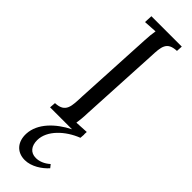

<svg xmlns="http://www.w3.org/2000/svg" viewBox="-327 -702 988 988"><g transform="rotate(45 166.5 -208.0)"><path d="M222.2 -553.7C225.1 -625 227.1 -664.1 297.4 -667L299.3 -700.2H78.1L76.2 -655.8L148.4 -660.2C145 -640.1 142.1 -615.2 141.1 -587.9L118.2 -155.8C115.2 -85 118.2 -36.1 43.5 -33.2L41 0H200.7C121.1 40 54.2 104.5 50.3 182.1C47.4 242.2 81.5 284.2 140.6 284.2C188.5 284.2 235.4 252.4 263.2 221.2L249.5 204.1C224.6 226.6 197.3 236.3 173.3 236.3C134.3 236.3 113.3 208.5 113.3 166.5C113.3 95.2 184.6 30.3 262.2 0.5L264.2 -25.9L263.2 -25.4L264.2 -43.9L192.4 -40C195.3 -57.1 198.2 -83 199.2 -119.1Z"/></g></svg>

Font: Lora Italic
Style: Regular
Weight: 400
Italic angle: -3°
Designer: Olga Karpushina, Alexei Vanyashin
Foundry: Cyreal
Version: Version 1.011;PS 001.011;hotconv 1.0.70;makeotf.lib2.5.58329